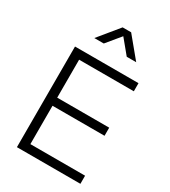

<svg xmlns="http://www.w3.org/2000/svg" viewBox="-237 -1117 1088 1231"><g transform="rotate(30 306.5 -502.0)"><path d="M94 0V-745H564V-685H159V-404H544V-344H159V-60H564V0ZM174 -854 297 -1004H360L484 -854H414L329 -957L244 -854Z"/></g></svg>

Font: Plus Jakarta Sans Light
Style: Regular
Weight: 300
Designer: Gumpita Rahayu
Foundry: Tokotype
Version: Version 2.006; ttfautohint (v1.8.4.7-5d5b)